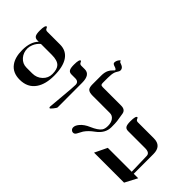

<svg xmlns="http://www.w3.org/2000/svg" viewBox="-74 -1738 2428 2428"><g transform="rotate(45 1140.0 -524.0)"><path d="M182.1 -497.1Q138.2 -460.9 116.2 -406.7Q101.1 -368.2 101.1 -336.9Q101.1 -261.7 146.5 -210Q193.8 -155.8 265.1 -155.8H367.2Q446.3 -155.8 500.2 -206.8Q554.2 -257.8 554.2 -331.1Q554.2 -417 518.1 -454.6Q477.5 -497.1 377 -497.1ZM585 -331.1Q585 -178.7 522.9 -89.4Q452.1 13.2 311 13.2Q186.5 13.2 124.5 -70.8Q68.8 -145 68.8 -274.9Q68.8 -422.9 143.1 -497.1H119.1Q80.6 -497.1 65.4 -523.4Q51.8 -547.9 51.8 -606.9Q51.8 -705.1 80.1 -705.1Q85 -705.1 94 -684.1Q103 -663.1 128.9 -663.1H358.9Q470.2 -663.1 528.3 -576.2Q585 -491.2 585 -331.1Z M898.9 -80.1Q898.9 -68.8 871.3 -34.4Q843.8 0 835.9 0Q824.2 0 824.2 -21Q824.2 -34.2 841.1 -213.6Q857.9 -393.1 857.9 -439.9Q857.9 -497.1 795.9 -497.1H729Q690.4 -497.1 675.8 -523.4Q662.1 -547.9 662.1 -606.9Q662.1 -705.1 689 -705.1Q694.8 -705.1 703.6 -684.1Q712.4 -663.1 738.3 -663.1H800.3Q897.9 -663.1 897.9 -518.1Z M1557.1 -381.8Q1557.1 -273.4 1450.2 -195.8Q1380.4 -145.5 1342.3 -89.4Q1322.8 -53.2 1303.2 -17.1Q1288.1 9.8 1262.2 9.8Q1244.1 9.8 1231 -3.4Q1215.8 -18.1 1215.8 -41Q1215.8 -74.7 1248.5 -113.8Q1289.6 -163.6 1366.2 -195.8Q1463.4 -237.8 1494.6 -281.7Q1515.1 -310.5 1515.1 -363.8Q1515.1 -421.9 1488.8 -458Q1461.4 -496.1 1416 -496.1H1106.9Q1044.9 -496.1 1022.9 -520.5Q1003.9 -542 1003.9 -598.1V-754.9Q1003.9 -812 1023.9 -852.5Q1036.6 -878.9 1061 -902.3Q1081.1 -921.4 1081.1 -925.8Q1081.1 -942.9 1042.5 -954.3Q1003.9 -965.8 1003.9 -985.8Q1003.9 -1014.2 1020.5 -1039.6Q1034.7 -1061 1042 -1061Q1049.8 -1061 1049.8 -1056.2Q1049.8 -1055.2 1048.8 -1052Q1047.9 -1048.8 1047.9 -1047.9Q1047.9 -1043.5 1069.3 -1036.1Q1096.7 -1026.9 1109.4 -1016.6Q1130.9 -999.5 1130.9 -972.2Q1130.9 -957.5 1118.7 -939.5Q1102.1 -915.5 1095.2 -895Q1083 -857.4 1083 -793.9V-705.1Q1083 -681.6 1089.4 -673.3Q1097.7 -663.1 1123 -663.1H1451.2Q1525.4 -663.1 1535.2 -601.1L1553.2 -486.8Q1557.1 -461.4 1557.1 -381.8Z M2252.9 -166 2165.5 0H1628.9L1709 -166H2136.7L2128.9 -442.9Q2127 -497.1 2044.9 -497.1H1739.7Q1701.2 -497.1 1686.5 -523.4Q1672.9 -547.9 1672.9 -606.9Q1672.9 -705.1 1700.7 -705.1Q1706.5 -705.1 1715.1 -684.1Q1723.6 -663.1 1749.5 -663.1H2035.6Q2172.9 -663.1 2172.9 -518.1V-166Z"/></g></svg>

Font: Ezra SIL SR
Style: Regular
Weight: 400
Designer: Development by SIL's NRSI team. OpenType tables by Ralph Hancock ( hancock@dircon.co.uk ).
Foundry: Development by SIL's NRSI team.
Version: Version 2.51; 2007